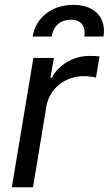

<svg xmlns="http://www.w3.org/2000/svg" viewBox="-20 -790 459 810"><path d="M29.8 0H119.3L175.8 -342C188.2 -415.5 254.3 -468.8 332.7 -468.8C355.5 -468.8 378.6 -464.5 384.9 -462.7L399.9 -552.2C389.6 -553.6 368.6 -554 355.5 -554C290.5 -554 227.3 -517 198.5 -462H192.8L207.4 -545.5H120.7ZM117.5 -636H198.2C203.5 -672.6 227.6 -706.7 279.1 -706.7C327.4 -706.7 341.6 -674 335.9 -636H416.5C429.3 -713.8 381.4 -769.5 289.1 -769.5C196.7 -769.5 130.3 -713.8 117.5 -636Z"/></svg>

Font: Margiela Sans Text
Style: Italic
Weight: 400
Italic angle: -9.39999°
Designer: Stefan Endress, Andreas Faust
Version: Version 1.100;FEAKit 1.0